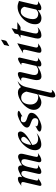

<svg xmlns="http://www.w3.org/2000/svg" viewBox="1387 -2256 1165 3979"><g transform="rotate(-90 1969.5 -266.5)"><path d="M287.1 -391.6Q417 -474.1 470.7 -474.1Q515.1 -474.1 527.3 -433.6Q530.8 -420.9 530.8 -409.7Q530.8 -398.4 529.3 -391.1Q606 -442.4 669.9 -464.8Q694.8 -474.1 711.9 -474.1Q729 -474.1 740.2 -469Q751.5 -463.9 758.8 -454.6Q773.4 -436 773.4 -412.8Q773.4 -389.6 770 -375.5L715.8 -142.1Q707 -106.9 707 -89.8Q707 -58.6 751.5 -58.6Q769.5 -58.6 790.5 -65.9Q740.7 -30.3 721.2 -18.6Q675.8 7.3 641.6 7.3Q597.2 7.3 597.2 -35.2Q597.2 -53.7 608.4 -98.6L651.4 -282.7Q660.2 -321.8 660.2 -344.7Q660.2 -406.2 605.5 -406.2Q564.9 -406.2 535.2 -357.9Q513.7 -323.2 501.5 -272.9L469.2 -134.3Q464.4 -112.3 464.4 -98.6Q464.4 -58.6 508.3 -58.6Q526.9 -58.6 546.9 -65.9Q477.5 -14.6 447.8 -3.7Q418 7.3 398.4 7.3Q354 7.3 354 -35.2Q354 -53.7 365.2 -98.6L408.2 -282.7Q417 -321.8 417 -344.7Q417 -406.2 361.8 -406.2Q309.6 -406.2 274.4 -315.4Q263.7 -288.1 255.4 -253.9L220.2 -103Q217.8 -94.2 217.8 -86.4Q217.8 -56.2 245.1 -56.2Q255.9 -56.2 268.1 -61Q172.4 9.8 135.7 9.8Q106.9 9.8 106.9 -18.6Q106.9 -25.4 108.9 -33.2L174.3 -314.5Q177.7 -329.1 182.1 -344.2Q186.5 -359.4 186.5 -375Q186.5 -410.6 140.1 -410.6Q119.1 -410.6 96.7 -402.8Q113.3 -408.2 136.7 -426.8Q181.2 -460.4 198.2 -466.3Q231.9 -478 253.9 -478Q295.4 -478 295.4 -440.9Q295.4 -426.3 287.1 -391.6Z M1234.4 -423.8Q1234.4 -321.3 955.6 -182.1Q960.4 -59.1 1084 -59.1Q1140.1 -59.1 1200.2 -90.3Q1130.9 -23.9 1026.4 -0.5Q993.7 6.8 962.6 6.8Q931.6 6.8 909.4 -4.2Q887.2 -15.1 873 -33.7Q846.2 -69.8 846.2 -119.4Q846.2 -168.9 861.1 -209.2Q876 -249.5 901.1 -288.1Q926.3 -326.7 959.5 -361.3Q992.7 -396 1030.3 -421.9Q1111.8 -478.5 1181.2 -478.5Q1206.1 -478.5 1220.2 -463.1Q1234.4 -447.8 1234.4 -423.8ZM970.7 -286.1Q958.5 -242.7 956.1 -205.6Q1003.9 -218.3 1064.9 -273.9Q1100.6 -306.6 1112.3 -325.9Q1124 -345.2 1124 -361.1Q1124 -377 1111.6 -393.6Q1099.1 -410.2 1076.7 -410.2Q1054.2 -410.2 1038.3 -399.2Q1022.5 -388.2 1009.8 -370.6Q997.1 -353 987.3 -330.8Q977.5 -308.6 970.7 -286.1Z M1356 -119.6Q1341.3 -106.4 1341.3 -94Q1341.3 -81.5 1354 -74Q1366.7 -66.4 1383.8 -62.5Q1413.6 -55.7 1445.1 -55.7Q1476.6 -55.7 1493.7 -74.2Q1510.7 -92.8 1510.7 -121.1Q1510.7 -149.4 1496.3 -164.8Q1481.9 -180.2 1460.2 -190.7Q1438.5 -201.2 1413.1 -209.5Q1387.7 -217.8 1365.7 -228Q1315.4 -252 1315.4 -290.5Q1315.4 -332 1370.1 -380.4Q1417.5 -422.4 1486.8 -453.1Q1554.2 -483.4 1594.2 -483.4Q1629.9 -483.4 1646 -475.8Q1662.1 -468.3 1662.1 -461.9Q1662.1 -448.7 1631.3 -433.6Q1573.2 -404.3 1539.1 -378.9Q1551.8 -386.7 1551.8 -394.8Q1551.8 -402.8 1543.2 -406.7Q1534.7 -410.6 1523.4 -413.1Q1504.9 -416.5 1485.4 -416.5Q1424.3 -416.5 1424.3 -357.9Q1424.3 -315.9 1486.8 -294.9Q1504.4 -288.6 1522.7 -282.7Q1541 -276.9 1558.8 -270Q1576.7 -263.2 1590.3 -253.9Q1621.1 -232.4 1621.1 -200.4Q1621.1 -168.5 1606 -141.8Q1590.8 -115.2 1565.9 -92Q1541 -68.8 1509 -49.8Q1477.1 -30.8 1443.8 -17.1Q1374.5 11.7 1323.7 11.7Q1273.4 11.7 1243.7 -8.8Q1232.4 -16.6 1232.4 -27.6Q1232.4 -38.6 1239.7 -47.6Q1247.1 -56.6 1258.3 -64.7Q1269.5 -72.8 1283.7 -80.1Q1297.9 -87.4 1311.5 -94.2Q1348.6 -112.8 1356 -119.6Z M2153.8 -413.6Q2197.8 -457.5 2277.8 -484.4Q2224.1 -446.3 2197.3 -408.2Q2168.5 -367.2 2154.3 -306.2L2040.5 182.6Q2038.6 190.4 2038.6 199.7Q2038.6 231.4 2066.9 231.4Q2077.1 231.4 2098.6 223.1Q2067.9 272.9 2013.2 291Q1995.6 296.9 1977.5 296.9Q1938 296.9 1938 237.8Q1938 214.4 1943.8 191.4L2002.4 -60.5Q1984.9 -49.8 1965.3 -37.8Q1945.8 -25.9 1925.3 -15.6Q1877.4 8.3 1842 8.3Q1806.6 8.3 1777.3 -3.4Q1748 -15.1 1727.1 -36.1Q1682.1 -79.6 1682.1 -149.9Q1682.1 -226.1 1742.7 -305.7Q1798.3 -379.4 1883.3 -427.7Q1969.2 -477.5 2044.2 -477.5Q2119.1 -477.5 2153.8 -413.6ZM2061 -302.7Q2030.3 -410.2 1932.1 -410.2Q1861.3 -410.2 1823.7 -345.2Q1793.5 -292.5 1793.5 -215.8Q1793.5 -144 1835.9 -100.6Q1878.4 -57.6 1950.2 -57.6Q1973.1 -57.6 1985.4 -64Q1997.6 -70.3 2005.4 -74.7Z M2738.3 -475.1Q2765.6 -475.1 2765.6 -445.8Q2765.6 -437 2763.7 -428.2L2691.4 -118.2Q2690.4 -112.8 2689.5 -107.4Q2688.5 -102.1 2688.5 -96.7Q2688.5 -74.7 2701.9 -67.1Q2715.3 -59.6 2731 -59.6Q2753.9 -59.6 2778.3 -67.4Q2757.3 -60.5 2741.7 -47.9Q2726.1 -35.2 2709.5 -22.5Q2668.9 7.8 2625 7.8Q2581.1 7.8 2581.1 -32.7Q2581.1 -46.4 2585.9 -70.8Q2460.9 9.8 2377.9 9.8Q2298.8 9.8 2298.8 -86.9Q2298.8 -117.2 2308.1 -159.2L2346.7 -323.7Q2353.5 -355 2353.5 -370.6Q2353.5 -411.6 2310.5 -411.6Q2293 -411.6 2273.9 -404.3Q2289.6 -415.5 2307.6 -428.7Q2325.7 -441.9 2345.2 -453.1Q2391.1 -479 2425.8 -479Q2465.8 -479 2465.8 -439Q2465.8 -419.9 2455.1 -376.5Q2412.1 -200.7 2408.4 -176.8Q2404.8 -152.8 2404.8 -133.8Q2404.8 -114.7 2411.6 -99.1Q2418.5 -83.5 2431.2 -74.2Q2453.6 -56.6 2500.5 -56.6Q2531.7 -56.6 2570.8 -83Q2581.1 -89.8 2591.8 -96.2L2651.9 -354Q2654.8 -365.7 2654.8 -377.9Q2654.8 -409.2 2629.4 -409.2Q2618.2 -409.2 2606 -404.3Q2701.7 -475.1 2738.3 -475.1Z M3137.2 -828.6Q3123 -742.2 3112.3 -722.7Q3109.4 -716.8 3078.9 -699.5Q3048.3 -682.1 3036.6 -675.3Q3010.7 -660.6 3002 -656.2Q3018.1 -707.5 3026.9 -762.2ZM2929.7 -339.8Q2929.7 -375.5 2897.9 -375.5Q2883.3 -375.5 2854.5 -368.7Q3001.5 -462.9 3063 -491.2L2982.9 -146.5Q2980 -133.8 2976.8 -120.6Q2973.6 -107.4 2973.6 -94.2Q2973.6 -56.6 3028.3 -56.6Q3042 -56.6 3060.1 -60.1Q3044.4 -49.3 3027.8 -37.1Q3011.2 -24.9 2993.7 -14.6Q2952.6 9.3 2918.9 9.3Q2878.9 9.3 2869.1 -12.2Q2865.2 -21 2865.2 -32.2Q2865.2 -49.8 2869.6 -68.4L2923.3 -299.8Q2929.7 -325.2 2929.7 -339.8Z M3227.5 9.3Q3159.7 9.3 3159.7 -66.9Q3159.7 -89.4 3166.5 -119.1L3237.3 -423.3H3173.3Q3192.4 -436 3211.2 -448.2Q3230 -460.4 3249 -473.1L3264.6 -542.5Q3294.9 -561 3309.1 -571Q3323.2 -581.1 3331.8 -585.4Q3340.3 -589.8 3349.1 -594.2Q3371.6 -605.5 3375 -608.9L3347.7 -489.7H3503.9Q3495.6 -488.3 3464.8 -465.8Q3407.7 -423.3 3393.6 -423.3H3332L3271 -161.6Q3264.6 -131.3 3264.6 -106Q3264.6 -53.7 3330.6 -53.7Q3352.1 -53.7 3370.4 -61.5Q3388.7 -69.3 3395.5 -72.3Q3348.6 -16.1 3273.9 2.9Q3250 9.3 3227.5 9.3Z M3588.9 9.8Q3456.5 9.8 3456.5 -121.1Q3456.5 -210.4 3509.3 -296.4Q3560.1 -378.9 3642.6 -430.7Q3727.5 -484.4 3817.4 -484.4Q3856.9 -484.4 3889.9 -472.4Q3922.9 -460.4 3939 -455.6L3864.3 -135.3Q3858.9 -109.9 3858.9 -97.2Q3858.9 -58.6 3905.8 -58.6Q3920.9 -58.6 3935.1 -61.5Q3919.9 -51.3 3903.3 -39.1Q3886.7 -26.9 3869.1 -16.6Q3826.7 7.8 3794.4 7.8Q3759.3 7.8 3750 -9.8Q3746.6 -17.1 3746.6 -27.3Q3746.6 -43.5 3752.4 -64.5Q3734.4 -52.7 3715.1 -39.8Q3695.8 -26.9 3675.3 -15.6Q3627.4 9.8 3588.9 9.8ZM3563 -169.4Q3563 -56.2 3678.2 -56.2Q3696.8 -56.2 3718.8 -67.4Q3757.8 -87.9 3762.7 -106L3818.8 -347.7Q3805.2 -384.3 3780.8 -401.6Q3756.3 -418.9 3723.4 -418.9Q3690.4 -418.9 3668.9 -406.5Q3647.5 -394 3630.4 -373.5Q3613.3 -353 3600.6 -326.9Q3587.9 -300.8 3579.6 -272.9Q3563 -217.3 3563 -169.4Z"/></g></svg>

Font: Fondamento
Style: Italic
Weight: 400
Italic angle: -12°
Version: Version 1.000